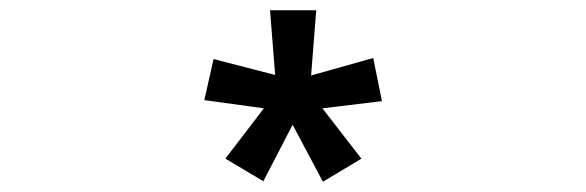

<svg xmlns="http://www.w3.org/2000/svg" viewBox="-20 -652 1142 374"><path d="M609 -298 550 -409 493 -299 419 -343 494 -441 378 -457 396 -537 516 -506 506 -632H596L586 -505L707 -539L724 -455L608 -441L684 -343Z"/></svg>

Font: Noto Sans Symbols 2
Style: Regular
Weight: 400
Designer: Monotype Design Team
Foundry: Monotype Imaging Inc.
Version: Version 2.008; ttfautohint (v1.8.4.7-5d5b)